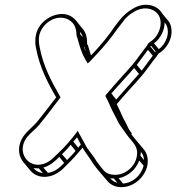

<svg xmlns="http://www.w3.org/2000/svg" viewBox="-20 -625 729 793"><path d="M432 -485C405 -449 385 -427 356 -396C351 -411 347 -425 343 -439L340 -442C340 -468 336 -488 323 -504L294 -540C254 -589 179 -565 146 -520C127 -493 125 -469 126 -443L129 -425C144 -347 176 -285 212 -223C187 -191 162 -157 139 -129C127 -112 106 -96 90 -78C51 -38 51 13 76 44L105 79C120 97 144 108 173 105C211 101 237 77 260 52C280 33 301 9 321 -15C334 8 353 30 364 50C380 73 405 100 423 122C437 139 457 148 482 148C533 148 580 106 589 56C593 31 588 9 574 -8C557 -29 538 -50 522 -71L525 -73C514 -87 510 -95 501 -115C487 -138 476 -168 462 -195L465 -198C499 -239 535 -276 569 -316C587 -338 610 -372 627 -392C630 -396 634 -404 637 -405C680 -432 703 -490 679 -534L650 -569C631 -604 577 -620 527 -588C485 -564 462 -526 432 -485ZM292 -2C282 11 269 24 257 36L236 12C248 1 261 -13 272 -27ZM303 -15 283 -40C287 -45 293 -51 298 -58C303 -49 309 -37 314 -28C310 -24 306 -19 303 -15ZM245 48C225 69 206 85 178 89L159 67C186 60 206 42 225 23ZM157 90C140 88 127 80 118 69C125 70 132 71 140 70ZM623 -412C622 -411 622 -410 621 -409L601 -433L604 -436ZM636 -422 616 -446C643 -466 660 -500 660 -532L666 -524C685 -488 664 -442 636 -422ZM611 -395C596 -376 580 -352 565 -333L545 -357C560 -376 577 -401 591 -419ZM554 -320C524 -285 492 -251 460 -214L440 -239C471 -275 503 -308 534 -344ZM573 59C564 99 528 131 488 133L470 111C508 104 542 75 555 38ZM575 36 560 18C561 13 562 7 562 2C570 12 574 23 575 36ZM465 130C453 127 443 121 435 111C440 112 445 112 450 112ZM406 76 396 64C388 54 382 45 378 40C365 16 344 -4 333 -26C327 -38 314 -61 306 -75L301 -85L294 -75C271 -45 248 -18 221 7C197 30 179 51 145 55C84 62 45 -12 100 -68C114 -83 137 -100 151 -121C178 -153 204 -190 230 -223C194 -286 159 -350 144 -429L141 -447C139 -472 142 -491 158 -513C181 -545 228 -565 266 -542C287 -529 296 -509 296 -478L300 -467C307 -441 316 -409 329 -386L342 -363C347 -367 351 -370 355 -375C391 -413 413 -436 444 -477C461 -500 471 -515 486 -533C498 -551 514 -565 533 -576C570 -599 610 -593 631 -568C658 -535 638 -477 604 -455C589 -446 589 -439 586 -435C568 -413 546 -380 529 -360C496 -321 460 -284 425 -242C421 -238 418 -234 415 -229C430 -202 442 -168 458 -141C467 -123 471 -113 483 -98C497 -79 507 -62 523 -45L532 -33C544 -18 549 -1 545 21C538 63 498 97 456 97C434 97 418 91 406 76ZM334 -412C331 -419 328 -427 326 -434L329 -430C331 -424 332 -418 334 -412ZM311 -484V-493C316 -487 320 -479 322 -471Z"/></svg>

Font: Blanket
Style: Ugh
Weight: 900
Foundry: Cannot Into Space Fonts
Version: Version 0.9